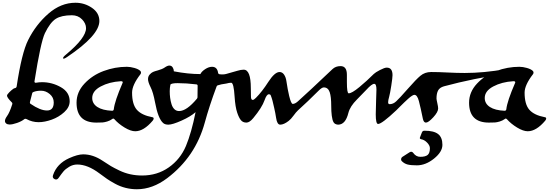

<svg xmlns="http://www.w3.org/2000/svg" viewBox="-20 -892 3994 1397"><path d="M50 14Q34 14 25 6.5Q16 -1 16 -12Q16 -26 31 -47Q50 -73 69 -133Q72 -142 65 -148Q31 -182 31 -196Q31 -204 47.5 -220.5Q64 -237 77 -246Q81 -249 89 -251Q98 -252 101 -262Q138 -508 185 -601Q241 -713 332 -792.5Q423 -872 529 -872Q595 -872 649 -835Q703 -798 703 -739Q703 -635 468 -477Q441 -459 439 -468Q437 -476 459 -494Q606 -616 606 -687Q606 -721 577 -751Q548 -781 503 -781Q427 -781 386 -755Q345 -729 307 -651Q276 -586 231 -301Q230 -295 233 -292Q236 -289 242 -290Q265 -294 286 -294Q359 -294 423 -257.5Q487 -221 487 -155Q487 -112 447.5 -76Q408 -40 356.5 -21.5Q305 -3 261 -3Q214 -3 172 -26Q164 -30 157 -25Q137 -9 104 2.5Q71 14 50 14ZM371 -147Q371 -183 342 -207.5Q313 -232 279 -232Q247 -232 224 -223Q215 -220 214 -212Q206 -179 198 -150Q196 -140 203 -136Q273 -88 322 -88Q371 -88 371 -147Z M941 -218Q941 -133 975.5 -93.5Q1010 -54 1089 -39Q1098 -38 1098 -29Q1098 -23 1091 -14Q1026 63 964 63Q931 63 886.5 36Q842 9 812 -25Q804 -33 797 -26Q780 -14 760 -8Q740 -2 725.5 -1Q711 0 681 0Q537 0 537 -145Q537 -222 594.5 -283.5Q652 -345 734.5 -375.5Q817 -406 903 -406Q928 -406 958 -397.5Q988 -389 1001 -376Q1006 -371 1006 -363Q1006 -358 1002 -352Q941 -273 941 -218ZM651 -179Q651 -138 688.5 -113.5Q726 -89 796 -86Q806 -86 808 -97Q814 -155 872 -289Q875 -295 871 -298.5Q867 -302 858 -301Q775 -296 713 -263Q651 -230 651 -179Z M976 485Q934 485 894 475Q854 465 817.5 445Q781 425 758.5 409.5Q736 394 704 370Q618 305 542 305Q511 305 483.5 321.5Q456 338 441.5 355.5Q427 373 406 403Q394 420 376.5 411Q359 402 366 382Q394 299 483 259Q545 231 585 231Q657 231 727 278Q764 303 787 316.5Q810 330 848.5 348.5Q887 367 928 376Q969 385 1014 385Q1124 385 1208 326Q1292 267 1333 170Q1373 74 1403 -76Q1367 -44 1301 -14.5Q1235 15 1205 15Q1180 15 1167 3Q1130 -29 1108 -148Q1094 -222 1076 -257Q1057 -295 1057 -316Q1057 -336 1069 -349.5Q1081 -363 1093.5 -368.5Q1106 -374 1129 -380Q1161 -389 1177 -400Q1198 -415 1212 -415Q1228 -415 1236.5 -401.5Q1245 -388 1245 -373Q1349 -353 1438 -353Q1447 -372 1473 -389Q1499 -406 1523 -406Q1561 -406 1567 -361Q1568 -354 1576 -352Q1604 -348 1626 -354V-284Q1587 -279 1564 -271Q1558 -269 1556 -263Q1502 -118 1470 0Q1402 249 1197 404Q1090 485 976 485ZM1283 -84Q1338 -84 1413 -174Q1417 -179 1417 -185L1418 -268Q1418 -276 1410 -278Q1336 -287 1273 -287Q1229 -287 1220 -277Q1215 -252 1215 -229Q1215 -203 1218 -180Q1221 -157 1228 -134Q1235 -111 1249 -97.5Q1263 -84 1283 -84Z M2019 15Q1996 15 1989 -34Q1984 -68 1975 -107Q1963 -166 1950 -198Q1947 -206 1936 -206Q1920 -206 1905 -163Q1886 -109 1823 -33Q1796 0 1773 0Q1747 0 1732.5 -18Q1718 -36 1706 -72Q1692 -113 1687 -188Q1681 -290 1662 -290Q1648 -290 1626 -284V-354Q1633 -355 1707 -377Q1733 -385 1753 -385Q1805 -385 1805 -251Q1805 -241 1805.5 -224.5Q1806 -208 1806 -190Q1806 -165 1819 -165Q1827 -165 1842 -180Q1887 -225 1933 -297Q1979 -368 2014 -368Q2034 -368 2047 -349Q2060 -330 2064 -301Q2073 -240 2084 -194Q2098 -136 2110 -136Q2127 -136 2148 -155V-89Q2134 -76 2115.5 -50.5Q2097 -25 2080 -12Q2045 15 2019 15Z M2731 10Q2714 10 2714 -60Q2714 -97 2716.5 -160Q2719 -223 2719 -240Q2719 -282 2703 -282Q2685 -282 2646 -239Q2625 -216 2577 -168Q2527 -118 2515 -71Q2494 15 2440 15H2439Q2416 13 2407 -2.5Q2398 -18 2394 -50Q2390 -81 2390 -122Q2390 -188 2379 -221Q2367 -256 2336 -256Q2322 -256 2299 -233Q2218 -152 2148 -89V-155Q2223 -222 2399 -389Q2422 -411 2458 -411Q2504 -411 2504 -348V-295Q2504 -213 2517 -213Q2540 -213 2594.5 -258Q2649 -303 2700 -354Q2711 -365 2744.5 -382.5Q2778 -400 2794 -400Q2836 -400 2836 -345Q2836 -327 2827 -269Q2818 -211 2812 -190Q2804 -162 2804 -148Q2804 -134 2815 -134Q2841 -134 2863 -155V-89Q2758 10 2731 10Z M3079 0Q3063 0 3057 -27Q3040 -111 3028 -156Q3016 -202 2995 -202Q2989 -202 2977.5 -195Q2966 -188 2949.5 -173Q2933 -158 2921 -146.5Q2909 -135 2889 -115Q2869 -95 2863 -89V-155Q2886 -176 2947 -245.5Q3008 -315 3038 -340Q3071 -368 3117 -368Q3169 -368 3236.5 -364.5Q3304 -361 3361 -361Q3500 -361 3659 -389L3660 -356Q3426 -322 3210 -264Q3179 -255 3167.5 -233.5Q3156 -212 3156 -175Q3156 -168 3162 -141.5Q3168 -115 3168 -103Q3168 -77 3132.5 -38.5Q3097 0 3079 0ZM3013 311Q2970 311 2946 305Q2922 299 2903 280Q2897 274 2898.5 264.5Q2900 255 2907 250L2960 216Q2976 206 2987 221Q3007 249 3038 249Q3075 249 3091.5 235.5Q3108 222 3108 186Q3108 167 3088 146Q3068 125 3044 121Q3031 118 3036 107L3050 71Q3055 59 3068 59Q3137 59 3168 83.5Q3199 108 3199 162Q3199 213 3138 262Q3077 311 3013 311Z M3797 -218Q3797 -133 3831.5 -93.5Q3866 -54 3945 -39Q3954 -38 3954 -29Q3954 -23 3947 -14Q3882 63 3820 63Q3787 63 3742.5 36Q3698 9 3668 -25Q3660 -33 3653 -26Q3636 -14 3616 -8Q3596 -2 3581.5 -1Q3567 0 3537 0Q3393 0 3393 -145Q3393 -222 3450.5 -283.5Q3508 -345 3590.5 -375.5Q3673 -406 3759 -406Q3784 -406 3814 -397.5Q3844 -389 3857 -376Q3862 -371 3862 -363Q3862 -358 3858 -352Q3797 -273 3797 -218ZM3507 -179Q3507 -138 3544.5 -113.5Q3582 -89 3652 -86Q3662 -86 3664 -97Q3670 -155 3728 -289Q3731 -295 3727 -298.5Q3723 -302 3714 -301Q3631 -296 3569 -263Q3507 -230 3507 -179Z"/></svg>

Font: Joscelyn
Style: Regular
Weight: 400
Designer: Peter S. Baker
Version: Version 1.012